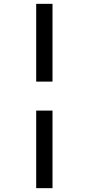

<svg xmlns="http://www.w3.org/2000/svg" viewBox="-20 -889 462 1000"><path d="M253.5 -869V-464H168.5V-869ZM253.5 -313V91H168.5V-313Z"/></svg>

Font: Merriweather Light 18pt Medium
Style: Regular
Weight: 500
Version: Version 2.100